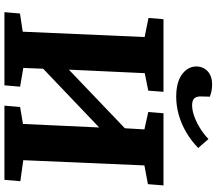

<svg xmlns="http://www.w3.org/2000/svg" viewBox="-74 -880 954 845"><g transform="rotate(90 402.5 -457.0)"><path d="M540.5 -417 282 -170.5 278.5 -83 361 -69 355 0H33L39 -68.5L119 -80.5L142.5 -617L58.5 -634L64 -700H383.5L378.5 -633L301.5 -617.5L286 -283.5L544 -530L549 -616L472.5 -633L478 -700H795.5L790 -631.5L707.5 -616L684.5 -83L777 -70L771 0H444.5L450.5 -69L525 -81.5ZM406 -756Q341 -756 306.5 -781.7Q272 -807.5 272 -845Q272 -874 292.8 -894Q313.5 -914 352 -914Q368.5 -914 381.8 -911Q395 -908 405 -904L404 -868Q403 -846 412 -836Q421 -826 443 -826Q465 -826 491 -835.3Q517 -844.5 543.3 -860.8Q569.5 -877 591.5 -898Q591.5 -898 599 -889.3Q606.5 -880.5 615.8 -869.7Q625 -859 631 -853Q599 -822 561.5 -800Q524 -778 484 -767Q444 -756 406 -756Z"/></g></svg>

Font: Literata
Style: Italic
Weight: 400
Italic angle: -2°
Designer: Latin by Veronika Burian and Jose Scaglione. Greek by Irene Vlachou. Cyrillic by Vera Evstafieva
Foundry: TypeTogether
Version: Version 3.103;gftools[0.9.29]